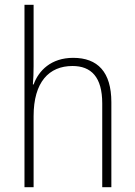

<svg xmlns="http://www.w3.org/2000/svg" viewBox="-20 -780 562 800"><path d="M120 -504V-760H82V0H120V-296C120 -438 184 -505 282 -505C360 -505 406 -459 406 -349V0H444V-354C444 -480 387 -539 285 -539C193 -539 141 -486 120 -428H117C119 -454 120 -474 120 -504Z"/></svg>

Font: Noto Sans Myanmar UI SemiCondensed ExtraLight
Style: Regular
Weight: 200
Width: 4
Designer: Monotype Design Team
Foundry: Monotype Imaging Inc.
Version: Version 2.103